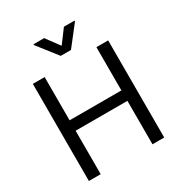

<svg xmlns="http://www.w3.org/2000/svg" viewBox="-214 -1096 1169 1245"><g transform="rotate(-30 370.0 -473.5)"><path d="M87.9 0V-727.1H176.3V-403.3H564V-727.1H651.9V0H564V-325.2H176.3V0ZM299.8 -947.3 373.5 -847.7 447.8 -947.3H527.3V-941.4L412.1 -793.9H335.4L220.2 -941.4V-947.3Z"/></g></svg>

Font: Sahel VF Regular
Style: Regular
Weight: 400
Foundry: Saber Rastikerdar (saber.rastikerdar@gmail.com)
Version: Version 3.4.0